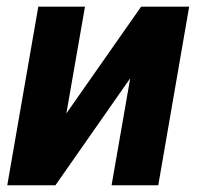

<svg xmlns="http://www.w3.org/2000/svg" viewBox="-20 -548 595 568"><path d="M397.5 -528.3H539.6L448.2 0H310.1L365.2 -316.4L144 0H1.5L93.3 -528.3H231.4L176.3 -212.4Z"/></svg>

Font: RobotoInd
Style: Bold Italic
Weight: 700
Italic angle: -12°
Designer: Google
Version: Version 2.001150; 2014